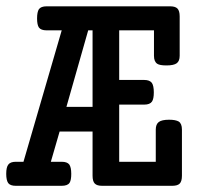

<svg xmlns="http://www.w3.org/2000/svg" viewBox="-25 -600 644 620"><path d="M174.3 -502H125.5Q107.4 -502 100.6 -511.2Q94.7 -520 94.7 -540.5Q94.7 -561 100.6 -570.3Q107.4 -579.6 125.5 -579.6H524.4Q541 -579.6 548.1 -572.3Q555.2 -564.9 555.2 -546.9V-419.9Q555.2 -402.8 545.7 -395.8Q536.1 -388.7 512.7 -388.7Q490.7 -388.7 482.9 -394Q472.2 -400.9 472.2 -419.9V-502H359.9V-341.8H440.9Q458 -341.8 465.3 -332.5Q471.7 -323.2 471.7 -301.8Q471.7 -280.8 465.8 -272Q459 -262.2 440.9 -262.2H359.9V-77.6H478V-181.6Q478 -198.7 487.8 -206.1Q497.6 -213.4 521 -213.4Q542 -213.4 552.2 -207.5Q562.5 -200.7 562.5 -181.6V-32.7Q562.5 -14.6 555.4 -7.3Q548.3 0 531.2 0H304.7Q288.1 0 281 -7.3Q273.9 -14.6 273.9 -32.7V-175.3H167.5L139.2 -77.6H174.3Q191.9 -77.6 198.7 -68.8Q205.1 -59.6 205.1 -38.6Q205.1 -18.1 199.7 -9.8Q193.4 0 174.3 0H25.9Q8.3 0 1.5 -8.8Q-4.9 -18.1 -4.9 -38.6Q-4.9 -60.5 2 -68.8Q8.8 -77.6 25.9 -77.6H50.8ZM189.5 -254.9H273.9V-502H259.8Z"/></svg>

Font: Courier Prime Medium
Style: Regular
Weight: 500
Designer: Alan Dague-Greene
Foundry: Quote-Unquote Apps
Version: Version 1.202